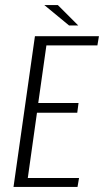

<svg xmlns="http://www.w3.org/2000/svg" viewBox="-20 -733 408 753"><path d="M33 0 117 -591H368L362 -555H162L130 -329H288L283 -291H125L89 -35H290L284 0ZM251 -633 154 -713H207L287 -633Z"/></svg>

Font: Alumni Sans Light
Style: Italic
Weight: 300
Italic angle: -8°
Version: Version 1.016